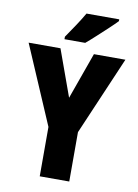

<svg xmlns="http://www.w3.org/2000/svg" viewBox="-99 -992 762 1057"><g transform="rotate(10 281.5 -463.5)"><path d="M199 0V-276L11 -714H189L283 -454L376 -714H552L364 -276V0ZM202 -781Q227 -817 252.5 -855.5Q278 -894 297 -927H480V-917Q463 -899 434 -872Q405 -845 374 -816.5Q343 -788 318 -767H202Z"/></g></svg>

Font: Noto Sans Mono SemiCondensed Black
Style: Regular
Weight: 900
Width: 4
Designer: Monotype Design Team
Foundry: Monotype Imaging Inc.
Version: Version 2.014; ttfautohint (v1.8.4.7-5d5b)